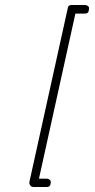

<svg xmlns="http://www.w3.org/2000/svg" viewBox="-20 -662 380 764"><path d="M113 82Q105 82 100.5 76Q96 70 97 62L250 -631Q252 -642 264 -642H317Q325 -642 330.5 -637.5Q336 -633 334 -625L333 -619Q331 -608 319 -608H280L135 49H165Q173 49 178 53.5Q183 58 182 66L181 70Q180 82 167 82Z"/></svg>

Font: Send Flowers
Style: Regular
Weight: 400
Designer: Robert E. Leuschke
Foundry: Robert E. Leuschke
Version: Version 1.010; ttfautohint (v1.8.4.7-5d5b)